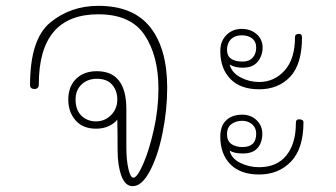

<svg xmlns="http://www.w3.org/2000/svg" viewBox="-20 -640 1150 658"><path d="M553 -339Q553 -263 537 -184Q521 -105 493.5 -53.5Q466 -2 435 -2Q409 -2 396 -37.5Q383 -73 383 -126Q383 -192 382 -230Q372 -217 353 -208Q334 -199 309 -199Q264 -199 239 -227.5Q214 -256 214 -299Q214 -343 240.5 -369.5Q267 -396 312 -396Q413 -396 413 -266V-137Q413 -92 420 -61.5Q427 -31 437 -31Q450 -31 470.5 -77.5Q491 -124 507 -195Q523 -266 523 -336Q523 -449 475.5 -520Q428 -591 317 -591Q113 -591 113 -351Q113 -335 98 -335Q83 -335 83 -349Q83 -506 152.5 -563Q222 -620 317 -620Q437 -620 495 -546.5Q553 -473 553 -339ZM382 -299Q382 -329 364.5 -349.5Q347 -370 312 -370Q280 -370 259.5 -350.5Q239 -331 239 -299Q239 -263 259 -243.5Q279 -224 309 -224Q339 -224 360.5 -245.5Q382 -267 382 -299Z M735 -465Q735 -499 756 -520Q777 -541 808 -541Q839 -541 859.5 -523Q880 -505 880 -477Q880 -450 863.5 -429Q847 -408 812 -408Q784 -408 767 -419Q774 -391 804 -375Q834 -359 868 -359Q920 -359 955.5 -398.5Q991 -438 991 -513Q991 -524 1005 -524Q1015 -524 1015 -512Q1015 -420 974.5 -377Q934 -334 868 -334Q804 -334 769.5 -369.5Q735 -405 735 -465ZM758 -469Q758 -429 812 -429Q834 -429 846 -442.5Q858 -456 858 -477Q858 -497 844.5 -508Q831 -519 808 -519Q785 -519 771.5 -505.5Q758 -492 758 -469ZM1020 -221Q1020 -131 977.5 -86.5Q935 -42 868 -42Q804 -42 769.5 -77Q735 -112 735 -172Q735 -209 755.5 -228Q776 -247 810 -247Q840 -247 859.5 -228Q879 -209 879 -182Q879 -152 863 -133Q847 -114 812 -114Q782 -114 767 -124Q773 -97 803 -82Q833 -67 868 -67Q929 -67 961.5 -107.5Q994 -148 994 -218Q994 -224 996 -227.5Q998 -231 1005 -231Q1020 -231 1020 -221ZM758 -180Q758 -157 773 -146.5Q788 -136 811 -136Q858 -136 858 -182Q858 -202 844 -214Q830 -226 810 -226Q789 -226 773.5 -215Q758 -204 758 -180Z"/></svg>

Font: Mali ExtraLight
Style: Regular
Weight: 275
Version: Version 1.000; ttfautohint (v1.6)